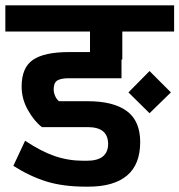

<svg xmlns="http://www.w3.org/2000/svg" viewBox="-30 -681 672 719"><path d="M622 -661V-563H428V-458H425V-388H228Q198 -388 184.5 -379.5Q171 -371 171 -347Q171 -334 176.5 -321.5Q182 -309 191 -302H298Q395 -302 445 -265Q495 -228 495 -149Q495 -65 445.5 -23.5Q396 18 301 18H292Q206 18 143.5 -1.5Q81 -21 20 -60L64 -154Q124 -114 175 -96.5Q226 -79 283 -79H295Q375 -79 375 -143Q374 -175 355 -190Q336 -205 298 -205H127Q99 -226 75 -268Q51 -310 51 -357Q51 -428 93.5 -457Q136 -486 228 -486H307V-563H-10V-661ZM530 -415 610 -335 530 -257 451 -335Z"/></svg>

Font: Biryani
Style: Bold
Weight: 700
Designer: Dan Reynolds and Mathieu Reguer
Foundry: Dan Reynolds and Mathieu Reguer
Version: Version 1.004; ttfautohint (v1.1) -l 5 -r 5 -G 72 -x 0 -D la